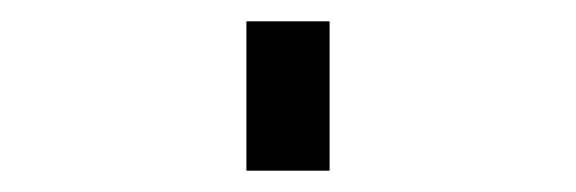

<svg xmlns="http://www.w3.org/2000/svg" viewBox="-20 60 540 180"><path d="M211 220V80H289V220Z"/></svg>

Font: Iosevka Gothic
Style: Regular
Weight: 400
Monospace: yes
Designer: Belleve Invis
Foundry: Belleve Invis
Version: Version 15.5.1; ttfautohint (v1.8.4)